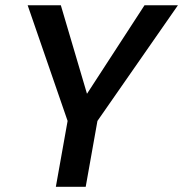

<svg xmlns="http://www.w3.org/2000/svg" viewBox="-20 -715 701 735"><path d="M238.8 -252 85.9 -694.8H212.9L313 -356L533.2 -694.8H661.1L353 -252L308.1 0H193.8Z"/></svg>

Font: SVN-Poppins Medium
Style: Italic
Weight: 500
Italic angle: -10°
Designer: Ninad Kale (Devanagari), Jonny Pinhorn (Latin)
Foundry: Indian Type Foundry
Version: Version 3.002 2017